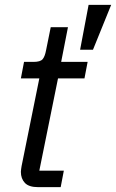

<svg xmlns="http://www.w3.org/2000/svg" viewBox="-20 -771 478 791"><path d="M230 0H137Q99 0 82.5 -17.5Q66 -35 66 -63Q66 -68 67 -74Q68 -80 69 -87L142 -448H66L79 -516H118Q146 -516 155.5 -527Q165 -538 170 -565L189 -659H260L232 -516H341L328 -448H219L142 -68H243ZM438 -751 363 -566H310L345 -751Z"/></svg>

Font: IBM Plex Sans
Style: Italic
Weight: 400
Italic angle: -11.31°
Designer: Mike Abbink, Paul van der Laan, Pieter van Rosmalen
Foundry: Bold Monday
Version: Version 3.201